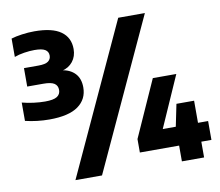

<svg xmlns="http://www.w3.org/2000/svg" viewBox="-92 -925 1263 1103"><g transform="rotate(-10 540.0 -373.5)"><path d="M174.5 -301Q138.5 -301 102.8 -305.2Q67 -309.5 34 -317.5V-424.5Q66 -416 101.8 -411.5Q137.5 -407 167.5 -407Q217 -407 237.5 -420.2Q258 -433.5 258 -459Q258 -484 239.2 -496.8Q220.5 -509.5 174.5 -509.5H81V-617H165Q206 -617 222.5 -629.2Q239 -641.5 239 -662.5Q239 -685.5 220.5 -697.2Q202 -709 158 -709Q130.5 -709 98 -704Q65.5 -699 40.5 -689.5V-796.5Q65.5 -804.5 103.5 -809.8Q141.5 -815 176 -815Q279.5 -815 330.2 -779Q381 -743 381 -676Q381 -633 357.2 -603Q333.5 -573 292 -563.5V-567.5Q342 -560 369.8 -530Q397.5 -500 397.5 -449.5Q397.5 -380 342.5 -340.5Q287.5 -301 174.5 -301ZM260.5 68 664.5 -808H820L415.5 68ZM652.5 -24V-102.5L800 -432H937L791.5 -102.5L779 -134H1070V-24ZM881.5 68V-134L908 -263H1011V68Z"/></g></svg>

Font: Encode Sans SC Condensed Thin ExtraBold
Style: Regular
Weight: 800
Version: Version 3.002